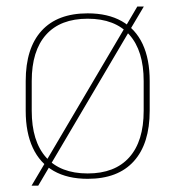

<svg xmlns="http://www.w3.org/2000/svg" viewBox="-20 -538 539 590"><path d="M249.5 11.5Q187.5 11.5 145 -12.8Q102.5 -37 80.8 -83.8Q59 -130.5 59 -197.5V-289Q59 -390 107.8 -443.5Q156.5 -497 249.5 -497Q311.5 -497 354 -473Q396.5 -449 418.2 -402.8Q440 -356.5 440 -289V-197.5Q440 -96.5 391.2 -42.5Q342.5 11.5 249.5 11.5ZM97.5 32.5H77L119 -38.5L123.5 -46L363.5 -453L367 -458.5L402 -518H422L380.5 -448L376.5 -441L136.5 -34L132 -26ZM249.5 -5Q333 -5 377.2 -54.5Q421.5 -104 421.5 -197.5V-289Q421.5 -382 377.5 -431.2Q333.5 -480.5 249.5 -480.5Q165.5 -480.5 121.5 -431.2Q77.5 -382 77.5 -289V-197.5Q77.5 -104 121.5 -54.5Q165.5 -5 249.5 -5Z"/></svg>

Font: Anek Kannada Medium Thin
Style: Regular
Weight: 250
Version: Version 1.003